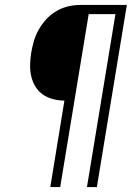

<svg xmlns="http://www.w3.org/2000/svg" viewBox="-20 -755 540 775"><path d="M183 0 240 -349Q216 -349 193.5 -355Q171 -361 153 -373.5Q135 -386 123 -405.5Q111 -425 106 -447.5Q101 -470 101.5 -494Q102 -518 106 -542Q110 -566 117 -590Q124 -614 137 -636.5Q150 -659 168 -678.5Q186 -698 209 -711Q232 -724 256 -729.5Q280 -735 304 -735H492L371 0H331L446 -698H338L223 0Z"/></svg>

Font: Iosevka Curly Slab Extralight
Style: Italic
Weight: 200
Italic angle: -9°
Monospace: yes
Designer: Belleve Invis
Foundry: Belleve Invis
Version: Version 22.1.2; ttfautohint (v1.8.4)